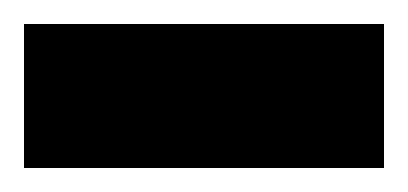

<svg xmlns="http://www.w3.org/2000/svg" viewBox="-20 -805 340 160"><path d="M0 -785H300V-665H0Z"/></svg>

Font: Russo One
Style: Regular
Weight: 400
Designer: Jovanny lemonad
Foundry: Jovanny Lemonad
Version: Version 1.001